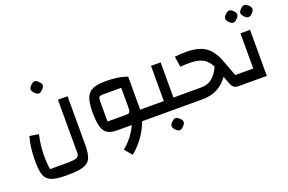

<svg xmlns="http://www.w3.org/2000/svg" viewBox="-118 -1141 2762 1840"><g transform="rotate(-20 1263.5 -221.0)"><path d="M348 129Q420 129 447.5 118Q475 107 475 76V-470H573V26Q573 116 553 160.5Q533 205 477.5 222.5Q422 240 308 240Q205 240 155 221Q105 202 86.5 154.5Q68 107 68 10Q68 -55 76 -121.5Q84 -188 99 -237L191 -222Q166 -110 166 -10Q166 74 177 129ZM262 -651Q262 -669 284 -690.5Q306 -712 324 -713Q342 -712 364 -690.5Q386 -669 386 -651Q386 -634 363 -611Q340 -588 324 -589Q307 -588 284.5 -611Q262 -634 262 -651Z M1306 0H1162Q1136 75 1084.5 147.5Q1033 220 968 271L905 196Q953 157 993 105.5Q1033 54 1057 0H907Q844 0 809.5 -22Q775 -44 760 -95.5Q745 -147 745 -242Q745 -337 764.5 -388Q784 -439 831 -460Q878 -481 966 -481Q1033 -481 1082 -473.5Q1131 -466 1183 -448V-111H1306ZM1040 -111Q1065 -111 1074.5 -121Q1084 -131 1084 -158V-370H898Q869 -370 859.5 -360Q850 -350 850 -319V-111Z M1635 -111V0H1266V-111H1424V-470H1522V-111ZM1411 142Q1411 124 1433 102.5Q1455 81 1473 80Q1491 81 1513 102.5Q1535 124 1535 142Q1535 159 1512.5 182Q1490 205 1473 204Q1456 205 1433.5 182Q1411 159 1411 142Z M2219 -111V0H2148Q2118 0 2100 -13Q2082 -26 2071 -56L2041 -134Q1997 -69 1931 -34.5Q1865 0 1780 0H1595V-111H1808Q1876 -111 1921.5 -151.5Q1967 -192 1994 -255Q1962 -318 1914 -344Q1866 -370 1779 -370Q1732 -370 1685 -366L1669 -474Q1729 -481 1785 -481Q1912 -481 1982 -432Q2052 -383 2093 -270L2153 -111Z M2178 -111H2336V-470H2434V0H2178ZM2246 -651Q2246 -669 2268 -690.5Q2290 -712 2308 -713Q2326 -712 2348 -690.5Q2370 -669 2370 -651Q2370 -634 2347 -611Q2324 -588 2308 -589Q2291 -588 2268.5 -611Q2246 -634 2246 -651ZM2401 -651Q2401 -669 2423 -690.5Q2445 -712 2463 -713Q2481 -712 2503 -690.5Q2525 -669 2525 -651Q2525 -634 2502 -611Q2479 -588 2463 -589Q2446 -588 2423.5 -611Q2401 -634 2401 -651Z"/></g></svg>

Font: Changa Medium
Style: Regular
Weight: 500
Designer: Eduardo Rodriguez Tunni
Foundry: Eduardo Rodriguez Tunni
Version: Version 2.002; ttfautohint (v1.5) -l 8 -r 50 -G 150 -x 14 -H